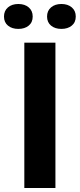

<svg xmlns="http://www.w3.org/2000/svg" viewBox="-53 -943 400 963"><path d="M69 0V-729H225V0ZM307 -814.5Q287 -798 255 -798Q223 -798 203 -814.5Q183 -831 183 -860Q183 -889 203 -906Q223 -923 255 -923Q287 -923 307 -906Q327 -889 327 -860Q327 -831 307 -814.5ZM91 -814.5Q71 -798 39 -798Q7 -798 -13 -814.5Q-33 -831 -33 -860Q-33 -889 -13 -906Q7 -923 39 -923Q71 -923 91 -906Q111 -889 111 -860Q111 -831 91 -814.5Z"/></svg>

Font: Mona Sans
Style: Bold
Weight: 700
Designer: Deni Anggara
Foundry: GitHub
Version: Version 2.000;Glyphs 3.2.3 (3260)